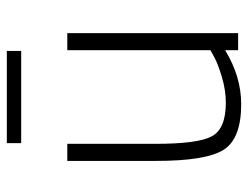

<svg xmlns="http://www.w3.org/2000/svg" viewBox="-102 -615 726 562"><g transform="rotate(-90 261.0 -334.0)"><path d="M395 -500H445V0H395V-38Q318 9 237 9Q136 9 103.5 -42.5Q71 -94 71 -240V-500H121V-241Q121 -118 143 -77Q165 -36 241 -36Q278 -36 316.5 -47.5Q355 -59 375 -70L395 -81ZM123 -635V-677H393V-635Z"/></g></svg>

Font: TitilliumText
Style: Light
Weight: 300
Designer: Accademia di Belle Arti di Urbino and others
Foundry: Accademia di Belle Arti di Urbino and others.
Version: Version 60.001